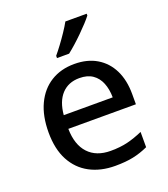

<svg xmlns="http://www.w3.org/2000/svg" viewBox="-141 -866 851 975"><g transform="rotate(-20 284.5 -378.0)"><path d="M294.4 -547.9Q364.7 -547.9 415 -517.8Q465.3 -487.8 492.2 -433.1Q519 -378.4 519 -304.2V-248.5H153.8Q155.3 -162.1 198.2 -116Q241.2 -69.8 318.8 -69.8Q370.1 -69.8 410.2 -79.6Q450.2 -89.4 493.2 -108.4V-25.9Q452.6 -7.3 411.9 1.2Q371.1 9.8 314.5 9.8Q236.3 9.8 177.5 -21.5Q118.7 -52.7 85.9 -114Q53.2 -175.3 53.2 -265.1Q53.2 -354 83 -417.2Q112.8 -480.5 167 -514.2Q221.2 -547.9 294.4 -547.9ZM293.9 -471.7Q234.4 -471.7 198.2 -432.9Q162.1 -394 155.8 -321.8H420.4Q419.9 -366.2 406.2 -399.9Q392.6 -433.6 365 -452.6Q337.4 -471.7 293.9 -471.7ZM441.4 -766.1V-756.3Q430.7 -742.2 412.4 -722.4Q394 -702.6 372.1 -680.9Q350.1 -659.2 328.1 -639.6Q306.2 -620.1 288.1 -606H222.7V-618.2Q238.3 -636.7 257.6 -662.6Q276.9 -688.5 295.4 -716.1Q314 -743.7 326.2 -766.1Z"/></g></svg>

Font: Open Sans Medium
Style: Regular
Weight: 500
Designer: Monotype Design Team
Foundry: Monotype Imaging Inc.
Version: Version 3.000